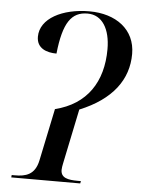

<svg xmlns="http://www.w3.org/2000/svg" viewBox="-52 -766 593 807"><g transform="rotate(5 244.0 -362.0)"><path d="M26 0H317L319 -10H306C264 -10 234 -16 234 -50C234 -56 236 -70 238 -78L286 -309C423 -365 487 -453 487 -561C487 -665 404 -724 293 -724C179 -724 86 -676 86 -599C86 -550 128 -535 170 -535C184 -667 218 -714 286 -714C348 -714 382 -657 382 -572C382 -434 317 -335 184 -302L138 -82C125 -19 85 -10 40 -10H27Z"/></g></svg>

Font: Noto Serif Display
Style: Italic
Weight: 400
Italic angle: -12°
Designer: Monotype Design Team
Foundry: Monotype Imaging Inc.
Version: Version 2.009